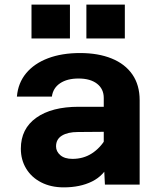

<svg xmlns="http://www.w3.org/2000/svg" viewBox="-20 -797 690 829"><path d="M433 0 428 -100V-374Q428 -413 399 -435.5Q370 -458 319 -458Q270 -458 239.5 -437.5Q209 -417 204 -380H53Q58 -439 93 -481Q128 -523 187.5 -545.5Q247 -568 326 -568Q404 -568 462 -544.5Q520 -521 551.5 -475.5Q583 -430 583 -364V0ZM255 12Q200 12 158 -9.5Q116 -31 93 -69Q70 -107 70 -155Q70 -241 136.5 -288.5Q203 -336 320 -336H443V-228L316 -227Q273 -227 247.5 -211.5Q222 -196 222 -165Q222 -143 240.5 -127Q259 -111 293 -111Q340 -111 376.5 -134.5Q413 -158 437 -199L454 -94Q429 -39 377.5 -13.5Q326 12 255 12ZM353 -631V-777H519V-631ZM116 -631V-777H282V-631Z"/></svg>

Font: Azeret Mono Thin
Style: Regular
Weight: 100
Designer: Martin Vácha
Foundry: Displaay
Version: Version 1.002